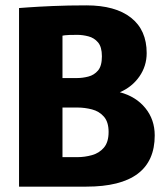

<svg xmlns="http://www.w3.org/2000/svg" viewBox="-20 -696 610 716"><path d="M302 0H51V-666Q51 -666 85 -668.5Q119 -671 176 -673.5Q233 -676 302 -676Q410 -676 468.5 -630Q527 -584 527 -498Q527 -450 500 -411Q473 -372 427 -352Q487 -336 522 -293Q557 -250 557 -191Q557 0 302 0ZM269 -566Q232 -566 222.5 -564.5Q213 -563 213 -563V-405H269Q288 -405 309.5 -410.5Q331 -416 345.5 -433Q360 -450 360 -486Q360 -521 345.5 -538Q331 -555 309.5 -560.5Q288 -566 269 -566ZM269 -110Q296 -110 323 -117.5Q350 -125 367.5 -145.5Q385 -166 385 -204Q385 -241 367.5 -261Q350 -281 323 -288Q296 -295 269 -295H213V-110Z"/></svg>

Font: Epunda Sans ExtraBold
Style: Regular
Weight: 800
Designer: Simon Atzbach
Foundry: typofactur
Version: Version 2.204; ttfautohint (v1.8.4.7-5d5b)